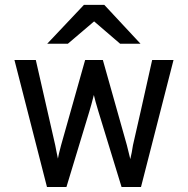

<svg xmlns="http://www.w3.org/2000/svg" viewBox="-20 -752 755 772"><path d="M462.9 -576.2Q436.5 -598.6 358.4 -666Q332 -643.6 252.9 -576.2Q232.4 -576.2 169.9 -576.2Q207 -615.2 317.4 -732.4Q337.9 -732.4 399.4 -732.4Q435.5 -693.4 544.9 -576.2Q524.4 -576.2 462.9 -576.2ZM168.9 0Q136.7 -127.9 38.1 -510.7Q59.6 -510.7 124 -510.7Q143.6 -424.8 202.1 -168Q203.1 -162.1 207 -142.6Q210.9 -124 212.9 -114.3Q214.8 -127.9 225.6 -168Q257.8 -282.2 322.3 -510.7Q339.8 -510.7 393.6 -510.7Q418 -424.8 490.2 -168Q493.2 -154.3 503.9 -112.3Q505.9 -121.1 509.8 -139.6Q512.7 -159.2 514.6 -168Q541 -282.2 591.8 -510.7Q613.3 -510.7 677.7 -510.7Q645.5 -382.8 546.9 0Q527.3 0 468.8 0Q445.3 -76.2 376 -302.7Q362.3 -347.7 357.4 -370.1Q346.7 -328.1 338.9 -302.7Q308.6 -202.1 247.1 0Q227.5 0 168.9 0Z"/></svg>

Font: Overpass
Style: Regular
Weight: 400
Designer: Delve Withrington, Thomas Jockin
Version: Version 3.000;DELV;Overpass; ttfautohint (v1.5)